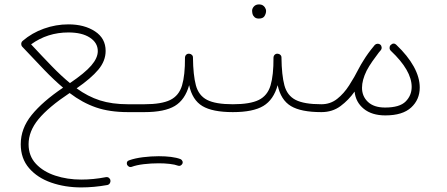

<svg xmlns="http://www.w3.org/2000/svg" viewBox="-20 -506 2002 859"><path d="M72.8 139.2Q72.8 68.8 121.6 8.5Q170.4 -51.8 262.2 -113.8Q221.7 -147.9 177.7 -193.6Q133.8 -239.3 80.6 -295.9Q79.6 -297.4 78.1 -298.8Q76.2 -301.3 75.7 -304.7Q74.2 -309.6 75.7 -314.5Q77.1 -319.8 81.5 -323.2Q123 -358.9 176.5 -377.9Q230 -397 286.1 -397Q357.4 -397 405 -365.7Q452.6 -334.5 452.6 -278.3Q452.6 -233.4 419.9 -194.3Q387.2 -155.3 322.8 -110.8Q373 -74.2 427 -56.9Q481 -39.6 552.2 -39.6H552.7Q570.3 -39.6 570.3 -22Q570.3 -14.6 565.2 -9.5Q560.1 -4.4 552.7 -4.4H552.2Q470.2 -4.4 409.4 -25.4Q348.6 -46.4 291.5 -89.8Q196.8 -26.9 152.3 27.1Q107.9 81.1 107.9 139.2Q107.9 191.9 140.9 227.1Q173.8 262.2 227.5 279.8Q281.2 297.4 343.3 297.4Q397.9 297.4 453.6 286.6Q461.9 285.2 467.8 290Q473.6 294.9 474.1 301.8Q475.1 308.1 471.2 314.2Q467.3 320.3 460 321.8Q400.4 332.5 343.3 332.5Q271 332.5 209.2 311Q147.5 289.6 110.1 246.3Q72.8 203.1 72.8 139.2ZM286.1 -360.8Q192.4 -360.8 119.1 -307.6Q170.4 -252.4 212.4 -209.2Q254.4 -166 293 -134.3Q359.4 -179.2 388.4 -212.9Q417.5 -246.6 417.5 -277.3Q417.5 -314.5 382.3 -337.6Q347.2 -360.8 286.1 -360.8Z M534.7 -22Q534.7 -29.8 540 -34.7Q545.4 -39.6 552.7 -39.6H626Q644 -39.6 644 -22Q644 -4.4 626 -4.4H552.7Q545.4 -4.4 540 -9.5Q534.7 -14.6 534.7 -22Z M607.9 -22Q607.9 -29.8 613.3 -34.7Q618.7 -39.6 626 -39.6Q702.6 -39.6 741.7 -58.8Q780.8 -78.1 794.4 -123.8Q808.1 -169.4 807.6 -248.5Q808.1 -256.8 813.7 -261.7Q819.3 -266.6 827.1 -265.6Q834 -265.1 838.9 -260Q843.8 -254.9 843.3 -247.6Q844.2 -169.9 856.4 -124.3Q868.7 -78.6 906.5 -59.1Q944.3 -39.6 1021.5 -39.6H1022Q1039.6 -39.6 1039.6 -22Q1039.6 -4.4 1022 -4.4H1021.5Q930.7 -4.4 885.5 -31.5Q840.3 -58.6 826.2 -125Q808.1 -59.6 762.2 -32Q716.3 -4.4 626 -4.4Q618.7 -4.4 613.3 -9.5Q607.9 -14.6 607.9 -22ZM548.3 230.5Q543.9 215.3 558.6 210.9Q584.5 201.7 620.1 197.3Q655.8 192.9 690.4 192.9Q719.7 192.9 745.1 196Q770.5 199.2 788.1 206.1Q793.9 209 796.4 215.3Q798.8 221.7 795.4 227.5Q792.5 232.4 787.4 234.9Q782.2 237.3 776.9 235.4Q762.7 230 739.5 227.3Q716.3 224.6 690.4 224.6Q656.2 224.6 623.3 228.5Q590.3 232.4 568.4 240.7Q562 242.7 556.4 239.3Q550.8 235.8 548.3 230.5Z M1003.9 -22Q1003.9 -29.8 1009.3 -34.7Q1014.6 -39.6 1022 -39.6Q1098.6 -39.6 1137.7 -58.8Q1176.8 -78.1 1190.4 -123.8Q1204.1 -169.4 1203.6 -248.5Q1204.1 -256.8 1209.7 -261.7Q1215.3 -266.6 1223.1 -265.6Q1230 -265.1 1234.9 -260Q1239.7 -254.9 1239.3 -247.6Q1240.2 -169.9 1252.4 -124.3Q1264.6 -78.6 1302.5 -59.1Q1340.3 -39.6 1417.5 -39.6H1418Q1435.5 -39.6 1435.5 -22Q1435.5 -4.4 1418 -4.4H1417.5Q1326.7 -4.4 1281.5 -31.5Q1236.3 -58.6 1222.2 -125Q1204.1 -59.6 1158.2 -32Q1112.3 -4.4 1022 -4.4Q1014.6 -4.4 1009.3 -9.5Q1003.9 -14.6 1003.9 -22ZM1107.9 -457.5Q1107.9 -468.3 1116.2 -477.3Q1124.5 -486.3 1139.2 -486.3Q1148.9 -486.3 1155.3 -482.4Q1161.6 -478.5 1165 -473.1Q1170.4 -465.3 1170.4 -456.5Q1170.4 -445.8 1163.6 -434.3Q1156.7 -422.9 1138.2 -422.9Q1126 -422.9 1119.1 -429Q1112.3 -435.1 1109.9 -442.9Q1109.4 -446.3 1108.6 -450Q1107.9 -453.6 1107.9 -457.5Z M1400.4 -22Q1400.4 -39.6 1418 -39.6Q1458 -39.6 1488.3 -63.5Q1518.6 -87.4 1542.2 -124.3Q1565.9 -161.1 1585.4 -199.7Q1594.2 -216.8 1606.4 -235.8Q1625 -266.6 1651.9 -298.8Q1653.8 -301.3 1655.8 -303.7Q1656.7 -304.7 1657.7 -305.7Q1662.6 -310.1 1669.7 -310.3Q1676.8 -310.5 1681.6 -306.2Q1687 -301.3 1687.5 -293.9Q1688 -286.6 1683.1 -280.8Q1678.7 -275.9 1674.8 -271Q1661.1 -253.4 1646 -231.7Q1630.9 -210 1620.1 -189.5Q1599.6 -147.5 1599.6 -113.3Q1599.6 -75.2 1626.2 -50Q1652.8 -24.9 1703.1 -24.9Q1768.1 -24.9 1794.9 -52Q1821.8 -79.1 1821.8 -117.2Q1821.8 -190.9 1728.5 -278.8Q1723.1 -284.2 1722.9 -291.7Q1722.7 -299.3 1727.5 -304.2Q1740.7 -317.4 1753.4 -305.2Q1804.2 -256.8 1831.1 -208.3Q1857.9 -159.7 1857.9 -114.3Q1857.9 -60.5 1819.6 -25.1Q1781.2 10.3 1704.1 10.3Q1643.6 10.3 1607.4 -19.3Q1571.3 -48.8 1566.4 -96.2Q1540 -58.6 1503.7 -31.5Q1467.3 -4.4 1418 -4.4Q1410.6 -4.4 1405.5 -9.5Q1400.4 -14.6 1400.4 -22Z"/></svg>

Font: Mikhak-DS2-FD ExtraLight
Style: Regular
Weight: 200
Designer: Amin Abedi
Version: Version 3.2